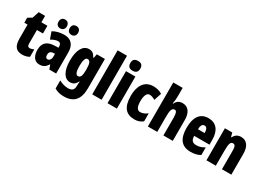

<svg xmlns="http://www.w3.org/2000/svg" viewBox="-22 -1704 3917 2871"><g transform="rotate(30 1936.5 -268.0)"><path d="M265 -130C238 -130 225 -148 225 -184V-420H329V-553H225V-664H115L77 -548L7 -506V-420H63V-182C63 -52 107 10 216 10C261 10 300 -1 336 -21V-149C309 -137 285 -130 265 -130Z M442 -690C442 -642 470 -614 513 -614C558 -614 586 -644 586 -690C586 -737 558 -767 513 -767C470 -767 442 -739 442 -690ZM635 -690C635 -643 662 -614 707 -614C753 -614 780 -644 780 -690C780 -737 753 -767 707 -767C663 -767 635 -739 635 -690ZM620 -563C544 -563 477 -545 423 -513L465 -393C514 -421 552 -434 584 -434C620 -434 637 -411 637 -366V-352L565 -349C444 -344 379 -287 379 -169C379 -79 415 10 510 10C579 10 616 -17 652 -73H655L682 0H799V-363C799 -498 730 -563 620 -563ZM607 -245 637 -247V-198C637 -151 612 -119 580 -119C554 -119 541 -138 541 -176C541 -220 563 -243 607 -245Z M1045 -563C941 -563 880 -453 880 -272C880 -99 941 10 1040 10C1097 10 1130 -14 1160 -71H1165C1162 -51 1160 -17 1160 5V11C1160 78 1121 102 1062 102C1013 102 963 90 904 59V198C951 226 1002 240 1067 240C1246 240 1322 137 1322 -49V-553H1182L1169 -484H1160C1129 -544 1097 -563 1045 -563ZM1098 -424C1142 -424 1160 -384 1160 -285V-256C1160 -168 1142 -129 1099 -129C1063 -129 1044 -176 1044 -270C1044 -375 1064 -424 1098 -424Z M1584 0V-760H1422V0Z M1767 -776C1707 -776 1681 -748 1681 -691C1681 -635 1710 -607 1767 -607C1824 -607 1853 -635 1853 -691C1853 -747 1827 -776 1767 -776ZM1848 -553H1686V0H1848Z M2154 10C2209 10 2256 -6 2296 -39V-177C2256 -145 2214 -128 2172 -128C2122 -128 2096 -177 2096 -274C2096 -371 2124 -425 2168 -425C2202 -425 2234 -414 2267 -392L2310 -521C2266 -549 2218 -563 2157 -563C1999 -563 1932 -435 1932 -274C1932 -78 2005 10 2154 10Z M2545 -621V-760H2383V0H2545V-253C2545 -367 2555 -419 2608 -419C2637 -419 2651 -382 2651 -308V0H2813V-360C2813 -489 2757 -563 2661 -563C2602 -563 2563 -537 2541 -485H2532C2541 -529 2545 -575 2545 -621Z M3108 -562C2967 -562 2894 -459 2894 -274C2894 -90 2963 10 3123 10C3187 10 3241 -2 3289 -30V-162C3238 -131 3198 -119 3147 -119C3083 -119 3053 -151 3053 -225H3317V-310C3317 -472 3240 -562 3108 -562ZM3112 -437C3145 -437 3167 -409 3167 -339H3053C3053 -411 3078 -437 3112 -437Z M3672 -563C3613 -563 3573 -537 3548 -485H3539L3521 -553H3394V0H3556V-253C3556 -378 3568 -419 3614 -419C3654 -419 3662 -381 3662 -308V0H3824V-360C3824 -489 3768 -563 3672 -563Z"/></g></svg>

Font: Noto Sans Thai ExtCond Blk
Style: Regular
Weight: 900
Width: 2
Designer: Monotype Design Team
Foundry: Monotype Imaging Inc.
Version: Version 2.002